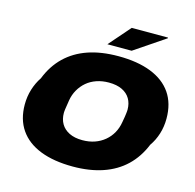

<svg xmlns="http://www.w3.org/2000/svg" viewBox="-125 -1013 1171 1154"><g transform="rotate(15 460.5 -436.5)"><path d="M427 12Q308 12 224 -21Q140 -54 96 -118Q52 -182 52 -274Q52 -324 66 -369Q80 -414 105 -451Q137 -533 194.5 -588.5Q252 -644 333.5 -672Q415 -700 522 -700Q641 -700 725 -667Q809 -634 853 -570Q897 -506 897 -412Q897 -362 883 -317Q869 -272 843 -235Q810 -154 752.5 -99Q695 -44 613 -16Q531 12 427 12ZM441 -156Q483 -156 517.5 -168Q552 -180 579 -202.5Q606 -225 623 -255.5Q640 -286 646 -323Q650 -344 652 -357.5Q654 -371 655 -379.5Q656 -388 656.5 -393.5Q657 -399 657 -403Q657 -442 640 -471Q623 -500 589.5 -516Q556 -532 507 -532Q466 -532 431 -520Q396 -508 370 -486Q344 -464 326.5 -433.5Q309 -403 303 -367Q300 -345 297.5 -331.5Q295 -318 294 -309Q293 -300 292.5 -295Q292 -290 292 -286Q292 -247 309 -218Q326 -189 359.5 -172.5Q393 -156 441 -156ZM438 -752 554 -885H779L780 -881L589 -752Z"/></g></svg>

Font: Archivo SemiExpanded Black
Style: Italic
Weight: 900
Width: 6
Italic angle: -10°
Designer: Hector Gatti
Foundry: Omnibus-Type
Version: Version 2.001